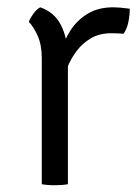

<svg xmlns="http://www.w3.org/2000/svg" viewBox="-20 -518 392 540"><path d="M345 -493.5Q345 -476 341.2 -456.8Q337.5 -437.5 327.5 -423Q319 -424 310.2 -424.2Q301.5 -424.5 293 -424.5Q259.5 -424.5 235.5 -410.2Q211.5 -396 195.5 -374.5Q179.5 -353 169.8 -329.5Q160 -306 155.5 -287L142 -303.5Q142 -335.5 150.8 -369.5Q159.5 -403.5 178.2 -432.5Q197 -461.5 226.8 -479.5Q256.5 -497.5 299 -497.5Q307 -497.5 318.8 -496.5Q330.5 -495.5 345 -493.5ZM61 -456.5Q64.5 -466.5 73.5 -479Q82.5 -491.5 93 -497.5Q132.5 -484 151 -448.2Q169.5 -412.5 171 -361.5V0Q164 1.5 154.5 2.2Q145 3 134.5 3Q123.5 3 114 2.2Q104.5 1.5 97.5 0V-354Q97.5 -391.5 86 -417.2Q74.5 -443 61 -456.5Z"/></svg>

Font: Signika Light
Style: Regular
Weight: 300
Designer: Anna Giedry
Foundry: Anna Giedry
Version: Version 2.000